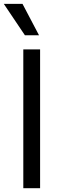

<svg xmlns="http://www.w3.org/2000/svg" viewBox="-34 -986 318 1006"><path d="M176.1 0H88.1V-727.3H176.1ZM-14.2 -965.9H83.8L170.5 -801.1H96.6Z"/></svg>

Font: Fast_Sans
Style: Regular
Weight: 400
Designer: Rasmus Andersson
Foundry: rsms
Version: Version 3.018;git-588b23468